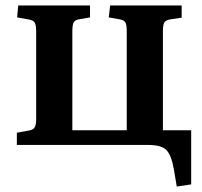

<svg xmlns="http://www.w3.org/2000/svg" viewBox="-20 -533 744 706"><path d="M630 153 619 88Q610 37 591.5 18.5Q573 0 525 0H42V-45L86 -53Q101 -55 107 -64Q113 -73 113 -95V-416Q113 -440 108 -449Q103 -458 88 -461L43 -469L47 -513H311V-469L270 -462Q255 -459 250.5 -450Q246 -441 246 -416V-54H446V-419Q446 -442 441 -450.5Q436 -459 420 -462L380 -469L385 -513H648V-468L607 -462Q589 -459 584 -450Q579 -441 579 -417V-54H683V145Z"/></svg>

Font: Literata 36pt SemiBold
Style: Regular
Weight: 600
Designer: Latin by Veronika Burian and Jose Scaglione. Greek by Irene Vlachou. Cyrillic by Vera Evstafieva.
Foundry: TypeTogether
Version: Version 3.002